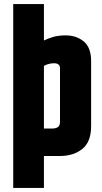

<svg xmlns="http://www.w3.org/2000/svg" viewBox="-20 -767 503 944"><path d="M45 -747H196V-568Q211 -576 238.5 -584.5Q266 -593 303 -593Q356 -593 392 -563Q428 -533 428 -467V-147Q428 -69 384.5 -34.5Q341 0 275 0H196V157H45ZM275 -432Q275 -444 267.5 -450Q260 -456 246 -456Q231 -456 217.5 -452Q204 -448 196 -443V-135H236Q255 -135 265 -142.5Q275 -150 275 -167Z"/></svg>

Font: Khand Variable Light
Style: Regular
Weight: 300
Designer: Satya Rajpurohit
Foundry: Indian Type Foundry
Version: Version 3.000